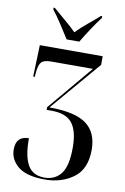

<svg xmlns="http://www.w3.org/2000/svg" viewBox="-101 -989 690 1059"><g transform="rotate(10 243.5 -460.0)"><path d="M212 -771H283Q303 -805 332 -849Q361 -893 383 -921V-931H376Q347 -905 311 -875.5Q275 -846 247 -817Q218 -846 182.5 -875.5Q147 -905 118 -931H111V-921Q133 -893 162 -849Q191 -805 212 -771ZM228 11Q321 11 387.5 -38Q454 -87 454 -195Q454 -292 391 -338.5Q328 -385 184 -385L424 -666V-714H72L66 -537H75L77 -564Q81 -606 95.5 -621Q110 -636 151 -636H383L171 -384V-369H200Q280 -369 314.5 -325.5Q349 -282 349 -189Q349 -85 315.5 -42Q282 1 223 1Q157 1 129 -49.5Q101 -100 102 -198Q30 -198 30 -123Q30 -66 77.5 -27.5Q125 11 228 11Z"/></g></svg>

Font: Noto Serif Display Condensed Semi
Style: Regular
Weight: 600
Width: 3
Designer: Monotype Design Team
Foundry: Monotype Imaging Inc.
Version: Version 1.900